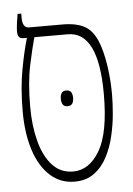

<svg xmlns="http://www.w3.org/2000/svg" viewBox="-49 -685 508 732"><g transform="rotate(-5 204.5 -319.0)"><path d="M207 9Q153 9 113.5 -27Q74 -63 53.5 -127Q33 -191 33 -274Q33 -366 46.5 -437Q60 -508 73 -551V-553H62Q47 -553 42.5 -560.5Q38 -568 38 -580Q38 -593 40.5 -611.5Q43 -630 46 -647H60V-631Q60 -592 85 -592H214Q271 -592 303.5 -571Q336 -550 354 -492Q366 -453 372 -405Q378 -357 378 -310Q378 -278 374.5 -236.5Q371 -195 361 -152Q351 -109 332 -72.5Q313 -36 282.5 -13.5Q252 9 207 9ZM63 -289Q63 -217 78.5 -158Q94 -99 125.5 -64.5Q157 -30 205 -30Q267 -30 307 -98Q347 -166 347 -314Q347 -553 230 -553H102Q91 -514 77 -448.5Q63 -383 63 -289ZM182 -310Q182 -323 187 -331.5Q192 -340 205 -340Q219 -340 224 -331.5Q229 -323 229 -310Q229 -297 224 -288.5Q219 -280 205 -280Q192 -280 187 -288.5Q182 -297 182 -310Z"/></g></svg>

Font: Noto Serif Hebrew ExtraCondensed ExtraLight
Style: Regular
Weight: 200
Width: 2
Designer: Monotype Design Team
Foundry: Monotype Imaging Inc.
Version: Version 2.004; ttfautohint (v1.8.4.7-5d5b)